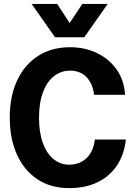

<svg xmlns="http://www.w3.org/2000/svg" viewBox="-20 -952 690 984"><path d="M334 12Q240 12 172 -33Q104 -78 67 -159.5Q30 -241 30 -349Q30 -459 68 -540Q106 -621 175.5 -665.5Q245 -710 339 -710Q413 -710 475 -681Q537 -652 576.5 -597.5Q616 -543 621 -466H462Q456 -522 424 -556Q392 -590 339 -590Q293 -590 257 -562Q221 -534 200.5 -480Q180 -426 180 -349Q180 -272 200 -218Q220 -164 255 -136Q290 -108 334 -108Q371 -108 399 -123.5Q427 -139 444.5 -168Q462 -197 466 -237H625Q617 -161 580 -105Q543 -49 481 -18.5Q419 12 334 12ZM142 -932H273L337 -834L402 -932H532L412 -761H262Z"/></svg>

Font: Azeret Mono SemiBold
Style: Regular
Weight: 600
Designer: Martin Vácha
Foundry: Displaay
Version: Version 1.002